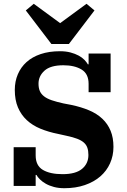

<svg xmlns="http://www.w3.org/2000/svg" viewBox="-20 -980 669 1012"><path d="M319 12Q289 12 264.5 5.5Q240 -1 221.5 -11.5Q203 -22 190.5 -34.5Q178 -47 172 -58H168V0H52V-204H168V-161Q168 -107 206 -84.5Q244 -62 310 -62Q379 -62 412.5 -90Q446 -118 446 -163Q446 -185 440.5 -201Q435 -217 422 -228.5Q409 -240 387 -248.5Q365 -257 332 -264L287 -274Q236 -284 193.5 -301.5Q151 -319 121 -347Q91 -375 74.5 -414Q58 -453 58 -506Q58 -551 74 -588.5Q90 -626 120 -653Q150 -680 194.5 -695Q239 -710 296 -710Q327 -710 351.5 -703.5Q376 -697 394.5 -687Q413 -677 425 -664.5Q437 -652 443 -641H447V-698H563V-494H447V-538Q447 -591 410 -613.5Q373 -636 314 -636Q246 -636 214.5 -607.5Q183 -579 183 -539Q183 -516 190 -500Q197 -484 212.5 -472Q228 -460 253 -451.5Q278 -443 314 -435L356 -427Q408 -416 449.5 -398.5Q491 -381 519.5 -354Q548 -327 563 -290.5Q578 -254 578 -206Q578 -159 560 -119Q542 -79 508.5 -50Q475 -21 427 -4.5Q379 12 319 12ZM116 -925 158 -960 297 -858 436 -960 478 -925 343 -748H251Z"/></svg>

Font: IBM Plex Serif
Style: Bold
Weight: 700
Designer: Mike Abbink, Paul van der Laan, Pieter van Rosmalen
Foundry: Bold Monday
Version: Version 2.008